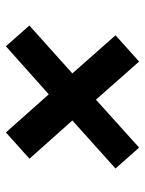

<svg xmlns="http://www.w3.org/2000/svg" viewBox="57 -602 478 632"><g transform="rotate(90 296.0 -286.0)"><path d="M308.1 -362.8 465.8 -504.9 534.7 -427.2 376.5 -285.2 502.4 -144 416 -66.4 290.5 -207.5 132.3 -66.4 64 -143.6 221.7 -285.2 96.2 -427.2 182.6 -504.9Z"/></g></svg>

Font: Proza Libre
Style: Bold Italic
Weight: 700
Designer: Jasper de Waard
Foundry: Jasper de Waard
Version: Version 1.000; ttfautohint (v1.4.1.8-43bc)